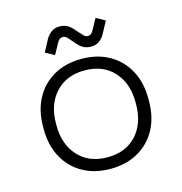

<svg xmlns="http://www.w3.org/2000/svg" viewBox="-102 -760 824 867"><g transform="rotate(-15 310.0 -326.5)"><path d="M64 -237V-249Q64 -324 94.5 -380.5Q125 -437 180.5 -468.5Q236 -500 310 -500Q384 -500 439.5 -468.5Q495 -437 525.5 -380.5Q556 -324 556 -249V-237Q556 -162 525.5 -105.5Q495 -49 439.5 -17.5Q384 14 310 14Q236 14 180.5 -17.5Q125 -49 94.5 -105.5Q64 -162 64 -237ZM496 -239V-247Q496 -337 446 -391.5Q396 -446 310 -446Q225 -446 174.5 -391.5Q124 -337 124 -247V-239Q124 -149 174.5 -94.5Q225 -40 310 -40Q396 -40 446 -94.5Q496 -149 496 -239ZM200 -547 158 -570 188 -626Q198 -644 214 -655.5Q230 -667 252 -667Q273 -667 288.5 -658.5Q304 -650 322 -628Q336 -612 345.5 -602Q355 -592 365 -592Q375 -592 381 -597Q387 -602 392 -611L420 -662L462 -639L432 -583Q422 -565 406.5 -553.5Q391 -542 368 -542Q347 -542 331.5 -550.5Q316 -559 298 -581Q285 -597 275.5 -607Q266 -617 255 -617Q245 -617 239 -612Q233 -607 228 -598Z"/></g></svg>

Font: Space 7353
Style: Regular
Weight: 400
Designer: Christine Claussen + Ruben Lyon  (Space 7353)
Version: Version 1.000;FEAKit 1.0